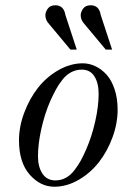

<svg xmlns="http://www.w3.org/2000/svg" viewBox="-20 -696 502 728"><path d="M124 -104Q124 -63 141 -37.5Q158 -12 190 -12Q212 -12 230 -22Q248 -32 262.5 -51Q277 -70 286.5 -87.5Q296 -105 307 -130Q328 -178 341 -235.5Q354 -293 354 -340Q354 -381 338 -406.5Q322 -432 290 -432Q268 -432 249.5 -422Q231 -412 216.5 -393.5Q202 -375 192 -356.5Q182 -338 171 -314Q150 -266 137 -208.5Q124 -151 124 -104ZM52 -164Q52 -216 72 -269Q92 -322 124 -363Q156 -404 201.5 -430Q247 -456 294 -456Q318 -456 341.5 -445Q365 -434 384 -413Q403 -392 414.5 -357.5Q426 -323 426 -280Q426 -228 406.5 -175Q387 -122 355 -81Q323 -40 278 -14Q233 12 186 12Q133 12 92.5 -34Q52 -80 52 -164ZM286 -638Q286 -650 295 -663Q304 -676 324 -676Q356 -676 362 -639L405 -508H381L300 -605Q286 -620 286 -638ZM152 -638Q152 -650 161 -663Q170 -676 190 -676Q222 -676 228 -639L271 -508H247L166 -605Q152 -620 152 -638Z"/></svg>

Font: Old Standard TT
Style: Italic
Weight: 400
Italic angle: -15.2°
Designer: Alexey Kryukov <alexios@thessalonica.org.ru>
Version: Version 2.2